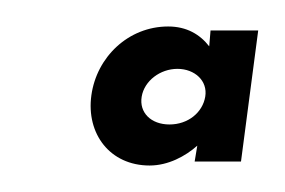

<svg xmlns="http://www.w3.org/2000/svg" viewBox="-20 -285 215 145"><path d="M87 -212C89 -224 101 -233 114 -233C127 -233 137 -224 135 -212C133 -200 122 -191 108 -191C94 -191 85 -200 87 -212ZM127 -163H162L175 -262H139L138 -250C131 -259 121 -265 107 -265C77 -265 53 -242 49 -213C45 -184 63 -160 93 -160C107 -160 120 -167 129 -175Z"/></svg>

Font: Hussar Tani
Style: DwaKurs
Weight: 700
Foundry: Cannot Into Space Fonts
Version: Version 0.92